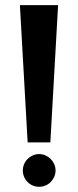

<svg xmlns="http://www.w3.org/2000/svg" viewBox="-20 -720 300 739"><path d="M173.8 -171.9H86.4L56.6 -700.2H203.6ZM193.8 -64Q193.8 -50.8 188.7 -39.3Q183.6 -27.8 175 -19.3Q166.5 -10.7 155 -5.9Q143.6 -1 130.9 -1Q117.7 -1 106.2 -5.9Q94.7 -10.7 86.2 -19.3Q77.6 -27.8 72.8 -39.3Q67.9 -50.8 67.9 -64Q67.9 -76.7 72.8 -88.1Q77.6 -99.6 86.2 -108.2Q94.7 -116.7 106.2 -121.8Q117.7 -127 130.9 -127Q143.6 -127 155 -121.8Q166.5 -116.7 175 -108.2Q183.6 -99.6 188.7 -88.1Q193.8 -76.7 193.8 -64Z"/></svg>

Font: Audiowide
Style: Regular
Weight: 400
Designer: Astigmatic (AOETI)
Foundry: Astigmatic (AOETI)
Version: Version 1.002